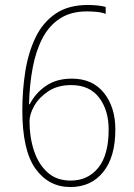

<svg xmlns="http://www.w3.org/2000/svg" viewBox="-20 -744 540 774"><path d="M264 10Q176 10 123 -64Q70 -138 70 -299Q70 -380 82 -456Q94 -532 123 -592.5Q152 -653 203.5 -688.5Q255 -724 335 -724Q352 -724 372.5 -722Q393 -720 406 -716V-688Q391 -694 371 -696Q351 -698 330 -698Q266 -698 222 -669.5Q178 -641 151.5 -590.5Q125 -540 112 -472Q99 -404 97 -324H100Q123 -369 165.5 -398Q208 -427 270 -427Q353 -427 399 -369.5Q445 -312 445 -222Q445 -111 396 -50.5Q347 10 264 10ZM265 -16Q334 -16 376 -67.5Q418 -119 418 -222Q418 -300 379.5 -350.5Q341 -401 267 -401Q213 -401 175.5 -376.5Q138 -352 118.5 -318Q99 -284 99 -255Q99 -191 117 -136.5Q135 -82 171.5 -49Q208 -16 265 -16Z"/></svg>

Font: Noto Sans Gurmukhi UI SemiCondensed Thin
Style: Regular
Weight: 100
Width: 4
Designer: Jelle Bosma - Monotype Design Team
Foundry: Monotype Imaging Inc.
Version: Version 2.004; ttfautohint (v1.8.4.7-5d5b)